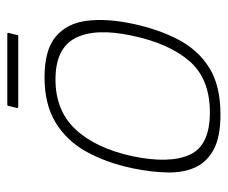

<svg xmlns="http://www.w3.org/2000/svg" viewBox="-69 -550 624 526"><g transform="rotate(-90 243.0 -287.0)"><path d="M192 5Q133 5 98.5 -12.5Q64 -30 48.5 -62Q33 -94 33.5 -138Q34 -182 45 -236Q60 -307 90 -361.5Q120 -416 170 -446.5Q220 -477 294 -477Q369 -477 405.5 -446.5Q442 -416 449 -361.5Q456 -307 441 -236Q426 -165 397.5 -110.5Q369 -56 320 -25.5Q271 5 192 5ZM198 -24Q290 -24 338.5 -80Q387 -136 408 -236Q430 -337 402 -392Q374 -447 288 -447Q203 -447 151.5 -392Q100 -337 78 -236Q57 -135 82 -79.5Q107 -24 198 -24ZM410 -552Q410 -551 409.5 -550Q409 -549 407 -549H214Q212 -549 211 -550Q210 -551 210 -552L216 -576Q216 -578 217 -578.5Q218 -579 220 -579H413Q415 -579 415.5 -578.5Q416 -578 416 -576Z"/></g></svg>

Font: Glory Thin Thin
Style: Italic
Weight: 250
Italic angle: -12°
Version: Version 1.011